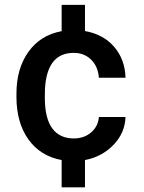

<svg xmlns="http://www.w3.org/2000/svg" viewBox="-20 -664 601 803"><path d="M288.6 -85Q332 -85 361.3 -110.4Q390.6 -135.7 393.6 -174.8H504.9Q502.9 -108.4 454.8 -58.3Q406.7 -8.3 335.4 5.4V119.6H237.8V5.4Q148.4 -11.2 98.6 -81.3Q48.8 -151.4 48.8 -258.8V-272.5Q48.8 -376.5 98.6 -446.8Q148.4 -517.1 237.8 -533.7V-643.6H335.4V-534.2Q412.6 -520.5 457.8 -467.8Q502.9 -415 504.9 -338.9H393.6Q390.1 -385.7 361.3 -414.3Q332.5 -442.9 288.1 -442.9Q175.8 -442.9 168 -290.5L167.5 -255.4Q167.5 -169.4 198.5 -127.2Q229.5 -85 288.6 -85Z"/></svg>

Font: Shabnam Medium FD
Style: Medium-FD
Weight: 500
Foundry: DejaVu fonts team - Redesigned by Saber Rastikerdar - Based on Vazir font
Version: Version 5.0.0